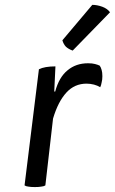

<svg xmlns="http://www.w3.org/2000/svg" viewBox="-20 -760 469 783"><path d="M206.1 -489.3Q184.6 -489.3 167 -486.3Q150.4 -483.4 138.7 -477.5Q119.1 -320.3 80.1 -3.9Q85.9 0 95.7 1Q105.5 2.9 122.1 2.9Q138.7 2.9 148.4 1Q159.2 0 165 -3.9Q175.8 -94.7 196.3 -276.4Q216.8 -345.7 251 -382.8Q284.2 -418.9 333 -418.9Q347.7 -418.9 363.3 -415Q377.9 -411.1 388.7 -404.3Q392.6 -412.1 394.5 -423.8Q397.5 -434.6 397.5 -449.2Q397.5 -464.8 394.5 -474.6Q391.6 -485.4 386.7 -492.2Q378.9 -496.1 367.2 -499Q356.4 -502 338.9 -502Q290 -502 255.9 -473.6Q220.7 -445.3 205.1 -386.7Q204.1 -386.7 201.2 -386.7Q202.1 -412.1 206.1 -489.3ZM428.7 -710Q418 -724.6 397.5 -732.4Q376 -740.2 356.4 -740.2Q315.4 -692.4 234.4 -595.7Q239.3 -579.1 249 -569.3Q259.8 -559.6 276.4 -553.7Q327.1 -606.4 428.7 -710Z"/></svg>

Font: cl
Style: Italic
Weight: 400
Designer: Mitja Miklavcic
Version: Version 7.504; 2011; Build 1022